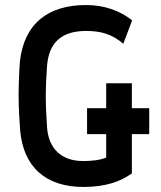

<svg xmlns="http://www.w3.org/2000/svg" viewBox="-20 -732 639 763"><path d="M315 11C401 10 458 -10 504 -43V-199H573V-302H504V-401H402V-302H326V-199H402V-106C381 -96 344 -92 311 -92C223 -92 173 -142 167 -226C164 -274 162 -309 162 -350C162 -391 164 -427 167 -470C174 -563 225 -609 322 -609C382 -609 426 -596 470 -558L505 -651C457 -690 393 -712 322 -712C171 -712 75 -638 59 -486C56 -447 54 -392 54 -350C54 -308 57 -253 60 -214C73 -68 162 12 315 11Z"/></svg>

Font: Finlandica Medium
Style: Regular
Weight: 500
Designer: Niklas Ekholm, Juho Hiilivirta, Jaakko Suomalainen
Foundry: Helsinki Type Studio
Version: Version 2.000;Glyphs 3.2 (3202)